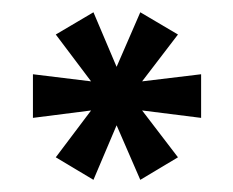

<svg xmlns="http://www.w3.org/2000/svg" viewBox="-20 -777 384 316"><path d="M71.8 -518.1 129.9 -595.2 34.2 -583V-654.8L129.9 -643.1L71.8 -720.2L133.8 -756.8L171.9 -667L210.9 -756.8L272.9 -720.2L213.9 -643.1L311 -654.8V-583L213.9 -595.2L272.9 -518.1L210.9 -481L171.9 -570.8L133.8 -481Z"/></svg>

Font: Oakes Grotesk
Style: Bold
Weight: 700
Designer: Samuel Oakes
Foundry: Samuel Oakes
Version: Version 1.0 | wf-rip DC20170320